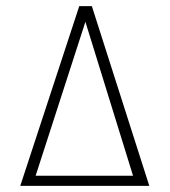

<svg xmlns="http://www.w3.org/2000/svg" viewBox="-20 -605 553 625"><path d="M46 0 238 -585H279L466 0ZM96 -33H413L258 -534Z"/></svg>

Font: Alumni Sans ExtraLight
Style: Regular
Weight: 250
Version: Version 1.018